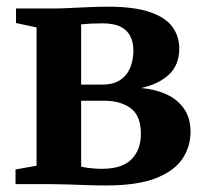

<svg xmlns="http://www.w3.org/2000/svg" viewBox="-20 -564 628 588"><path d="M305 4Q279 4 249 3Q219 2 191.2 1Q163.5 0 142.5 0H27.5V-45L92 -56.5V-480L29 -493.5V-538H146Q165.5 -538 194 -539.5Q222.5 -541 253.5 -542.2Q284.5 -543.5 310.5 -543.5Q391 -543.5 439 -527Q487 -510.5 508 -481.8Q529 -453 529 -415.5Q529 -364.5 496.8 -335Q464.5 -305.5 412 -294.5Q457 -290.5 491 -274.5Q525 -258.5 544.2 -230.2Q563.5 -202 563.5 -160.5Q563.5 -114 538 -76.8Q512.5 -39.5 456 -17.8Q399.5 4 305 4ZM292 -47Q354 -47 382.8 -76.2Q411.5 -105.5 411.5 -154Q411.5 -209.5 380.2 -232.5Q349 -255.5 300 -255.5H228.5V-53.5Q235 -52 245 -50.5Q255 -49 267.2 -48Q279.5 -47 292 -47ZM228.5 -305H293.5Q327.5 -305 348.5 -319.2Q369.5 -333.5 379 -357.2Q388.5 -381 388.5 -409Q388.5 -434.5 379 -453.2Q369.5 -472 349 -482.2Q328.5 -492.5 294 -492.5Q276.5 -492.5 259.8 -491.8Q243 -491 228.5 -489.5Z"/></svg>

Font: Merriweather 60pt
Style: Bold
Weight: 700
Version: Version 2.100